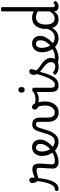

<svg xmlns="http://www.w3.org/2000/svg" viewBox="1225 -2507 1207 3885"><g transform="rotate(-90 1828.5 -564.5)"><path d="M-55 17Q-74 17 -83.5 5.5Q-93 -6 -93.5 -20.5Q-94 -35 -85 -46.5Q-76 -58 -57 -58Q-26 -58 0 -82Q26 -106 47 -153.5Q68 -201 84 -271Q100 -341 110 -433L170 -424Q161 -312 142.5 -229Q124 -146 96 -91.5Q68 -37 30.5 -10Q-7 17 -55 17ZM491 17Q468 17 445 10.5Q422 4 402.5 -9.5Q383 -23 371.5 -45.5Q360 -68 360 -100Q360 -125 362.5 -159Q365 -193 367.5 -230.5Q370 -268 372.5 -302Q375 -336 375 -361Q375 -400 365.5 -414.5Q356 -429 330 -429Q302 -429 266 -419Q230 -409 196 -399.5Q162 -390 141 -390Q123 -390 106.5 -409.5Q90 -429 79 -457.5Q68 -486 68 -513Q68 -531 74.5 -545Q81 -559 93.5 -567Q106 -575 124 -575Q155 -575 166.5 -555Q178 -535 178 -510Q178 -499 176 -488Q174 -477 171 -469Q181 -469 199.5 -475.5Q218 -482 242 -491Q266 -500 293.5 -506.5Q321 -513 348 -513Q388 -513 413 -498Q438 -483 449.5 -451.5Q461 -420 461 -369Q461 -346 458.5 -310.5Q456 -275 453.5 -237Q451 -199 448.5 -166Q446 -133 446 -115Q446 -84 463 -71Q480 -58 510 -58Q524 -58 531 -46.5Q538 -35 536.5 -20.5Q535 -6 524 5.5Q513 17 491 17Z M493 17Q474 17 467.5 5.5Q461 -6 465 -20.5Q469 -35 481 -46.5Q493 -58 512 -58Q568 -58 619.5 -77Q671 -96 708 -124Q722 -133 732 -128Q742 -123 747 -110.5Q752 -98 750.5 -84.5Q749 -71 738 -64Q706 -41 664.5 -22.5Q623 -4 579 6.5Q535 17 493 17Z M712 -121Q734 -136 753.5 -153.5Q773 -171 789 -189Q811 -214 826.5 -239.5Q842 -265 850 -292.5Q858 -320 858 -349Q858 -401 838 -420.5Q818 -440 784 -440Q770 -440 763.5 -452Q757 -464 757.5 -479.5Q758 -495 765.5 -507Q773 -519 787 -519Q844 -519 879.5 -496Q915 -473 931 -435.5Q947 -398 947 -355Q947 -321 934.5 -285Q922 -249 900 -214.5Q878 -180 849 -148Q828 -124 804 -103Q780 -82 754 -64Z M900 17Q854 17 811.5 0Q769 -17 733.5 -48Q698 -79 671.5 -121.5Q645 -164 630.5 -214.5Q616 -265 616 -321Q616 -364 628.5 -400.5Q641 -437 664 -463.5Q687 -490 718.5 -504.5Q750 -519 787 -519Q801 -519 807.5 -507Q814 -495 813.5 -479.5Q813 -464 805 -452Q797 -440 783 -440Q770 -440 758 -435Q746 -430 736 -420.5Q726 -411 719.5 -397Q713 -383 709 -364.5Q705 -346 705 -323Q705 -266 722 -218Q739 -170 767.5 -134.5Q796 -99 831 -79.5Q866 -60 902 -60Q943 -60 972 -78Q1001 -96 1021.5 -128.5Q1042 -161 1057.5 -205.5Q1073 -250 1087 -304Q1102 -358 1116.5 -398Q1131 -438 1149 -464Q1167 -490 1192 -502.5Q1217 -515 1253 -515Q1267 -515 1273.5 -503.5Q1280 -492 1279.5 -477.5Q1279 -463 1271.5 -451.5Q1264 -440 1250 -440Q1236 -440 1224.5 -433Q1213 -426 1203 -411Q1193 -396 1184 -371Q1175 -346 1166 -310Q1151 -252 1130.5 -194Q1110 -136 1079 -88Q1048 -40 1004.5 -11.5Q961 17 900 17Z M1491 19Q1451 19 1417.5 5.5Q1384 -8 1359 -34.5Q1334 -61 1320 -101Q1306 -141 1306 -193V-369Q1306 -411 1294 -425.5Q1282 -440 1251 -440Q1235 -440 1226.5 -451.5Q1218 -463 1218 -477.5Q1218 -492 1226.5 -503.5Q1235 -515 1253 -515Q1289 -515 1315.5 -505Q1342 -495 1359 -474Q1376 -453 1384 -422Q1392 -391 1392 -349V-211Q1392 -169 1398.5 -140Q1405 -111 1418.5 -94Q1432 -77 1452.5 -69Q1473 -61 1501 -61Q1522 -61 1541.5 -69Q1561 -77 1578 -92.5Q1595 -108 1608 -132.5Q1621 -157 1628.5 -189.5Q1636 -222 1636 -264Q1636 -296 1630.5 -328.5Q1625 -361 1617 -390Q1587 -406 1570 -422.5Q1553 -439 1553 -466Q1553 -483 1564.5 -501Q1576 -519 1606 -519Q1636 -519 1657 -494.5Q1678 -470 1691.5 -430Q1705 -390 1711.5 -344Q1718 -298 1718 -255Q1718 -213 1709.5 -172.5Q1701 -132 1683 -97.5Q1665 -63 1638 -37Q1611 -11 1574.5 4Q1538 19 1491 19Z M1762 -383Q1728 -383 1698 -391.5Q1668 -400 1631 -419Q1620 -425 1619 -435.5Q1618 -446 1623.5 -456Q1629 -466 1637.5 -472Q1646 -478 1652 -475Q1674 -463 1702 -456.5Q1730 -450 1761 -450Q1793 -450 1824.5 -457Q1856 -464 1881.5 -476Q1907 -488 1920 -501Q1931 -514 1943.5 -508.5Q1956 -503 1961.5 -490Q1967 -477 1957 -465Q1926 -427 1875 -405Q1824 -383 1762 -383Z M2041 17Q2007 17 1982 7.5Q1957 -2 1941 -21.5Q1925 -41 1917.5 -70.5Q1910 -100 1910 -140V-489Q1910 -502 1920.5 -508.5Q1931 -515 1952 -515Q1974 -515 1985 -508.5Q1996 -502 1996 -489V-140Q1996 -95 2009.5 -76.5Q2023 -58 2060 -58Q2074 -58 2081 -46.5Q2088 -35 2086.5 -20.5Q2085 -6 2074 5.5Q2063 17 2041 17ZM1954 -669Q1926 -669 1911.5 -684.5Q1897 -700 1897 -731Q1897 -763 1911.5 -779Q1926 -795 1954 -795Q1981 -795 1995 -779Q2009 -763 2009 -731Q2010 -700 1995.5 -684.5Q1981 -669 1954 -669Z M2041 17Q2022 17 2015.5 5.5Q2009 -6 2013 -20.5Q2017 -35 2029 -46.5Q2041 -58 2060 -58Q2093 -58 2123 -85.5Q2153 -113 2180.5 -166.5Q2208 -220 2235 -299.5Q2262 -379 2290 -483Q2295 -498 2309.5 -499.5Q2324 -501 2336.5 -493Q2349 -485 2345 -469Q2315 -338 2285.5 -245.5Q2256 -153 2222 -95Q2188 -37 2144 -10Q2100 17 2041 17Z M2590 17Q2566 17 2541.5 11.5Q2517 6 2493.5 3.5Q2470 1 2445 12L2466 -16Q2501 -34 2525.5 -43Q2550 -52 2569.5 -55Q2589 -58 2609 -58Q2618 -58 2620 -46.5Q2622 -35 2618 -20.5Q2614 -6 2606.5 5.5Q2599 17 2590 17ZM2421 19Q2375 19 2335 5Q2295 -9 2267 -36Q2260 -44 2260.5 -56Q2261 -68 2275 -81Q2286 -92 2295 -94.5Q2304 -97 2315 -89Q2341 -70 2365.5 -60Q2390 -50 2427 -50Q2467 -50 2490.5 -73.5Q2514 -97 2514 -135Q2514 -171 2495.5 -200Q2477 -229 2447.5 -254.5Q2418 -280 2385 -304.5Q2352 -329 2322.5 -356Q2293 -383 2274.5 -415.5Q2256 -448 2256 -488Q2256 -526 2276 -550.5Q2296 -575 2327 -575Q2348 -575 2360 -564.5Q2372 -554 2372 -535Q2372 -519 2366.5 -497.5Q2361 -476 2350 -450Q2350 -428 2368 -408.5Q2386 -389 2414.5 -369.5Q2443 -350 2474.5 -328Q2506 -306 2534.5 -278.5Q2563 -251 2581 -215.5Q2599 -180 2599 -133Q2599 -66 2550.5 -23.5Q2502 19 2421 19Z M2591 17Q2572 17 2565.5 5.5Q2559 -6 2563 -20.5Q2567 -35 2579 -46.5Q2591 -58 2610 -58Q2666 -58 2717.5 -77Q2769 -96 2806 -124Q2820 -133 2830 -128Q2840 -123 2845 -110.5Q2850 -98 2848.5 -84.5Q2847 -71 2836 -64Q2804 -41 2762.5 -22.5Q2721 -4 2677 6.5Q2633 17 2591 17Z M2810 -121Q2832 -136 2851.5 -153.5Q2871 -171 2887 -189Q2909 -214 2924.5 -239.5Q2940 -265 2948 -292.5Q2956 -320 2956 -349Q2956 -401 2936 -420.5Q2916 -440 2882 -440Q2868 -440 2861.5 -452Q2855 -464 2855.5 -479.5Q2856 -495 2863.5 -507Q2871 -519 2885 -519Q2942 -519 2977.5 -496Q3013 -473 3029 -435.5Q3045 -398 3045 -355Q3045 -321 3032.5 -285Q3020 -249 2998 -214.5Q2976 -180 2947 -148Q2926 -124 2902 -103Q2878 -82 2852 -64Z M2996 17Q2947 17 2904.5 0Q2862 -17 2827 -48Q2792 -79 2766.5 -121.5Q2741 -164 2727.5 -214.5Q2714 -265 2714 -321Q2714 -364 2726.5 -400.5Q2739 -437 2762 -463.5Q2785 -490 2816.5 -504.5Q2848 -519 2885 -519Q2899 -519 2905.5 -507Q2912 -495 2911.5 -479.5Q2911 -464 2903 -452Q2895 -440 2881 -440Q2864 -440 2850 -432.5Q2836 -425 2825.5 -410.5Q2815 -396 2809 -374.5Q2803 -353 2803 -324Q2803 -266 2818.5 -218Q2834 -170 2861.5 -135Q2889 -100 2925 -80.5Q2961 -61 3001 -61Q3051 -61 3088 -80Q3125 -99 3150 -134Q3175 -169 3189 -216Q3191 -224 3205 -225.5Q3219 -227 3231.5 -222.5Q3244 -218 3241 -208Q3229 -156 3207 -114.5Q3185 -73 3153 -43.5Q3121 -14 3081.5 1.5Q3042 17 2996 17Z M3381 17Q3324 17 3280 -10.5Q3236 -38 3211 -94Q3186 -150 3186 -235Q3186 -287 3196 -331Q3206 -375 3224.5 -410Q3243 -445 3270.5 -469Q3298 -493 3334 -506Q3370 -519 3413 -519Q3443 -519 3477 -510Q3511 -501 3541 -484V-1122Q3541 -1135 3552 -1141.5Q3563 -1148 3584 -1148Q3606 -1148 3616.5 -1141.5Q3627 -1135 3627 -1122V-96Q3627 -76 3635.5 -67Q3644 -58 3658 -58Q3667 -58 3674.5 -61Q3682 -64 3689 -69Q3696 -74 3704 -80Q3712 -86 3721.5 -82Q3731 -78 3738 -70Q3746 -61 3747.5 -51Q3749 -41 3743 -33Q3732 -17 3715 -6Q3698 5 3678.5 11Q3659 17 3639 17Q3601 17 3580 3Q3559 -11 3550.5 -31.5Q3542 -52 3542 -73Q3542 -74 3542 -74.5Q3542 -75 3542 -76Q3518 -38 3490.5 -18Q3463 2 3435 9.5Q3407 17 3381 17ZM3274 -239Q3274 -184 3287 -144.5Q3300 -105 3326.5 -84Q3353 -63 3393 -63Q3422 -63 3448.5 -73Q3475 -83 3498.5 -106Q3522 -129 3541 -166V-404Q3510 -424 3480 -432Q3450 -440 3418 -440Q3392 -440 3370 -432Q3348 -424 3330 -408Q3312 -392 3299.5 -368Q3287 -344 3280.5 -312Q3274 -280 3274 -239Z"/></g></svg>

Font: Playwrite CL
Style: Regular
Weight: 400
Designer: Veronika Burian, José Scaglione
Foundry: TypeTogether
Version: Version 1.002